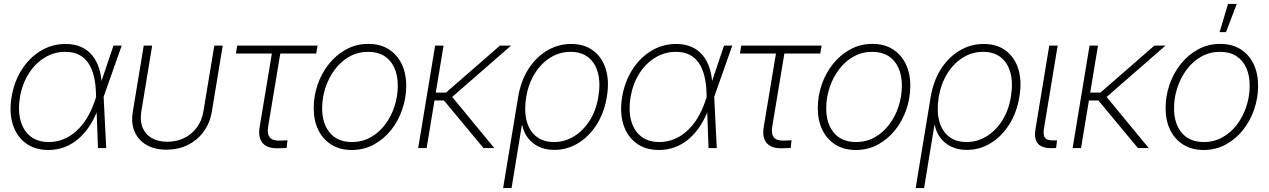

<svg xmlns="http://www.w3.org/2000/svg" viewBox="-20 -755 6469 979"><path d="M226.6 9.8Q157.7 9.8 111.1 -24.9Q64.5 -59.6 45.2 -120.8Q25.9 -182.1 39.1 -260.7Q52.2 -339.4 91.3 -400.4Q130.4 -461.4 188 -496.1Q245.6 -530.8 313.5 -530.8Q359.4 -530.8 393.6 -515.6Q427.7 -500.5 450.4 -472.4Q473.1 -444.3 485.4 -405.8Q497.6 -367.2 499 -320.8H512.7L508.3 -264.6L521.5 0H479.5L469.2 -281.7Q467.8 -329.1 458.3 -367.7Q448.7 -406.2 430.2 -433.6Q411.6 -460.9 382.8 -475.8Q354 -490.7 312.5 -490.7Q256.8 -490.7 208.5 -461.7Q160.2 -432.6 127 -380.6Q93.8 -328.6 82 -260.3Q70.8 -192.4 84.7 -140.6Q98.6 -88.9 135.3 -59.8Q171.9 -30.8 228.5 -30.8Q269 -30.8 304.4 -45.4Q339.8 -60.1 369.9 -87.4Q399.9 -114.7 423.1 -152.8Q446.3 -190.9 462.4 -237.8L558.6 -522.5H600.6L507.8 -259.8L493.2 -199.2H479.5Q462.9 -153.3 438.2 -115Q413.6 -76.7 381.6 -48.6Q349.6 -20.5 310.5 -5.4Q271.5 9.8 226.6 9.8Z M829.1 8.3Q770 8.3 727.8 -15.6Q685.5 -39.6 666.5 -83.3Q647.5 -127 657.2 -185.5L712.9 -522.5H755.9L700.7 -187Q692.9 -139.6 707 -104.7Q721.2 -69.8 753.9 -51Q786.6 -32.2 833 -32.2Q880.4 -32.2 918.9 -51Q957.5 -69.8 983.4 -104.7Q1009.3 -139.6 1017.1 -187L1072.8 -522.5H1115.7L1060.1 -185.5Q1050.3 -127 1018.1 -83.3Q985.8 -39.6 937 -15.6Q888.2 8.3 829.1 8.3Z M1399.4 1Q1344.2 2.9 1319.6 -25.1Q1294.9 -53.2 1303.7 -106L1366.2 -481.9H1182.6L1189.5 -522.5H1599.1L1592.3 -481.9H1409.2L1347.2 -108.9Q1341.3 -71.3 1356 -54Q1370.6 -36.6 1407.7 -38.1Q1417 -38.6 1426.8 -38.8Q1436.5 -39.1 1445.8 -39.6L1441.4 -0.5Q1431.2 0 1420.7 0.2Q1410.2 0.5 1399.4 1Z M1772.9 9.8Q1713.4 9.8 1669.9 -17.3Q1626.5 -44.4 1603 -92.3Q1579.6 -140.1 1579.6 -203.6Q1579.6 -265.1 1599.6 -323.5Q1619.6 -381.8 1657 -428.7Q1694.3 -475.6 1745.6 -503.4Q1796.9 -531.2 1858.4 -531.2Q1918 -531.2 1961.2 -504.4Q2004.4 -477.5 2027.8 -429.4Q2051.3 -381.3 2051.3 -317.9Q2051.3 -255.9 2031.2 -197.3Q2011.2 -138.7 1974.1 -92Q1937 -45.4 1886 -17.8Q1835 9.8 1772.9 9.8ZM1773.9 -30.8Q1827.1 -30.8 1870.4 -55.2Q1913.6 -79.6 1944.6 -121.1Q1975.6 -162.6 1991.9 -213.9Q2008.3 -265.1 2008.3 -317.9Q2008.3 -370.6 1990.7 -409.4Q1973.1 -448.2 1939.5 -469.5Q1905.8 -490.7 1857.9 -490.7Q1805.2 -490.7 1762 -466.6Q1718.8 -442.4 1687.7 -401.1Q1656.7 -359.9 1639.6 -308.3Q1622.6 -256.8 1622.6 -203.1Q1622.6 -124.5 1662.1 -77.6Q1701.7 -30.8 1773.9 -30.8Z M2241.7 -522.5 2155.3 0H2112.3L2198.7 -522.5ZM2585.9 -522.5 2265.1 -242.7H2174.3L2181.2 -282.7H2253.9L2529.3 -522.5ZM2445.3 0 2237.3 -250.5 2272 -277.3 2500.5 0Z M2545.4 204.1 2622.1 -261.2Q2635.7 -342.3 2674.3 -402.8Q2712.9 -463.4 2769.5 -497.1Q2826.2 -530.8 2892.6 -530.8Q2959.5 -530.8 3004.6 -497.1Q3049.8 -463.4 3068.8 -402.8Q3087.9 -342.3 3074.2 -261.2Q3061 -180.7 3022.2 -119.6Q2983.4 -58.6 2927.5 -24.7Q2871.6 9.3 2806.2 9.3Q2761.2 9.3 2727.1 -7.1Q2692.9 -23.4 2671.4 -52.2Q2649.9 -81.1 2642.6 -117.7H2641.1L2588.4 204.1ZM2804.7 -30.8Q2859.4 -30.8 2906.5 -59.6Q2953.6 -88.4 2986.6 -139.9Q3019.5 -191.4 3030.8 -261.2Q3042.5 -330.6 3029.1 -382.3Q3015.6 -434.1 2980 -462.4Q2944.3 -490.7 2889.6 -490.7Q2834 -490.7 2786.9 -461.7Q2739.7 -432.6 2707.3 -380.9Q2674.8 -329.1 2663.1 -261.2Q2651.9 -191.9 2665 -140.1Q2678.2 -88.4 2713.9 -59.6Q2749.5 -30.8 2804.7 -30.8Z M3339.8 9.8Q3271 9.8 3224.4 -24.9Q3177.7 -59.6 3158.4 -120.8Q3139.2 -182.1 3152.3 -260.7Q3165.5 -339.4 3204.6 -400.4Q3243.7 -461.4 3301.3 -496.1Q3358.9 -530.8 3426.8 -530.8Q3472.7 -530.8 3506.8 -515.6Q3541 -500.5 3563.7 -472.4Q3586.4 -444.3 3598.6 -405.8Q3610.8 -367.2 3612.3 -320.8H3626L3621.6 -264.6L3634.8 0H3592.8L3582.5 -281.7Q3581.1 -329.1 3571.5 -367.7Q3562 -406.2 3543.5 -433.6Q3524.9 -460.9 3496.1 -475.8Q3467.3 -490.7 3425.8 -490.7Q3370.1 -490.7 3321.8 -461.7Q3273.4 -432.6 3240.2 -380.6Q3207 -328.6 3195.3 -260.3Q3184.1 -192.4 3198 -140.6Q3211.9 -88.9 3248.5 -59.8Q3285.2 -30.8 3341.8 -30.8Q3382.3 -30.8 3417.7 -45.4Q3453.1 -60.1 3483.2 -87.4Q3513.2 -114.7 3536.4 -152.8Q3559.6 -190.9 3575.7 -237.8L3671.9 -522.5H3713.9L3621.1 -259.8L3606.4 -199.2H3592.8Q3576.2 -153.3 3551.5 -115Q3526.9 -76.7 3494.9 -48.6Q3462.9 -20.5 3423.8 -5.4Q3384.8 9.8 3339.8 9.8Z M3969.7 1Q3914.6 2.9 3889.9 -25.1Q3865.2 -53.2 3874 -106L3936.5 -481.9H3752.9L3759.8 -522.5H4169.4L4162.6 -481.9H3979.5L3917.5 -108.9Q3911.6 -71.3 3926.3 -54Q3940.9 -36.6 3978 -38.1Q3987.3 -38.6 3997.1 -38.8Q4006.8 -39.1 4016.1 -39.6L4011.7 -0.5Q4001.5 0 3991 0.2Q3980.5 0.5 3969.7 1Z M4343.3 9.8Q4283.7 9.8 4240.2 -17.3Q4196.8 -44.4 4173.3 -92.3Q4149.9 -140.1 4149.9 -203.6Q4149.9 -265.1 4169.9 -323.5Q4189.9 -381.8 4227.3 -428.7Q4264.6 -475.6 4315.9 -503.4Q4367.2 -531.2 4428.7 -531.2Q4488.3 -531.2 4531.5 -504.4Q4574.7 -477.5 4598.1 -429.4Q4621.6 -381.3 4621.6 -317.9Q4621.6 -255.9 4601.6 -197.3Q4581.5 -138.7 4544.4 -92Q4507.3 -45.4 4456.3 -17.8Q4405.3 9.8 4343.3 9.8ZM4344.2 -30.8Q4397.5 -30.8 4440.7 -55.2Q4483.9 -79.6 4514.9 -121.1Q4545.9 -162.6 4562.3 -213.9Q4578.6 -265.1 4578.6 -317.9Q4578.6 -370.6 4561 -409.4Q4543.5 -448.2 4509.8 -469.5Q4476.1 -490.7 4428.2 -490.7Q4375.5 -490.7 4332.3 -466.6Q4289.1 -442.4 4258.1 -401.1Q4227.1 -359.9 4210 -308.3Q4192.9 -256.8 4192.9 -203.1Q4192.9 -124.5 4232.4 -77.6Q4272 -30.8 4344.2 -30.8Z M4648.9 204.1 4725.6 -261.2Q4739.3 -342.3 4777.8 -402.8Q4816.4 -463.4 4873 -497.1Q4929.7 -530.8 4996.1 -530.8Q5063 -530.8 5108.2 -497.1Q5153.3 -463.4 5172.4 -402.8Q5191.4 -342.3 5177.7 -261.2Q5164.6 -180.7 5125.7 -119.6Q5086.9 -58.6 5031 -24.7Q4975.1 9.3 4909.7 9.3Q4864.7 9.3 4830.6 -7.1Q4796.4 -23.4 4774.9 -52.2Q4753.4 -81.1 4746.1 -117.7H4744.6L4691.9 204.1ZM4908.2 -30.8Q4962.9 -30.8 5010 -59.6Q5057.1 -88.4 5090.1 -139.9Q5123 -191.4 5134.3 -261.2Q5146 -330.6 5132.6 -382.3Q5119.1 -434.1 5083.5 -462.4Q5047.9 -490.7 4993.2 -490.7Q4937.5 -490.7 4890.4 -461.7Q4843.3 -432.6 4810.8 -380.9Q4778.3 -329.1 4766.6 -261.2Q4755.4 -191.9 4768.6 -140.1Q4781.7 -88.4 4817.4 -59.6Q4853 -30.8 4908.2 -30.8Z M5347.7 0.5Q5294.9 2 5273.2 -21.5Q5251.5 -44.9 5259.8 -96.2L5330.1 -522.5H5373L5303.2 -100.1Q5297.4 -64 5309.8 -50.8Q5322.3 -37.6 5356 -39.1Q5359.9 -39.1 5363 -39.1Q5366.2 -39.1 5369.6 -39.6L5365.2 -0.5Q5361.3 -0.5 5356.9 0Q5352.5 0.5 5347.7 0.5Z M5578.6 -522.5 5492.2 0H5449.2L5535.6 -522.5ZM5922.9 -522.5 5602.1 -242.7H5511.2L5518.1 -282.7H5590.8L5866.2 -522.5ZM5782.2 0 5574.2 -250.5 5608.9 -277.3 5837.4 0Z M6116.7 9.8Q6057.1 9.8 6013.7 -17.3Q5970.2 -44.4 5946.8 -92.3Q5923.3 -140.1 5923.3 -203.6Q5923.3 -265.1 5943.4 -323.5Q5963.4 -381.8 6000.7 -428.7Q6038.1 -475.6 6089.4 -503.4Q6140.6 -531.2 6202.1 -531.2Q6261.7 -531.2 6304.9 -504.4Q6348.1 -477.5 6371.6 -429.4Q6395 -381.3 6395 -317.9Q6395 -255.9 6375 -197.3Q6355 -138.7 6317.9 -92Q6280.8 -45.4 6229.7 -17.8Q6178.7 9.8 6116.7 9.8ZM6117.7 -30.8Q6170.9 -30.8 6214.1 -55.2Q6257.3 -79.6 6288.3 -121.1Q6319.3 -162.6 6335.7 -213.9Q6352.1 -265.1 6352.1 -317.9Q6352.1 -370.6 6334.5 -409.4Q6316.9 -448.2 6283.2 -469.5Q6249.5 -490.7 6201.7 -490.7Q6148.9 -490.7 6105.7 -466.6Q6062.5 -442.4 6031.5 -401.1Q6000.5 -359.9 5983.4 -308.3Q5966.3 -256.8 5966.3 -203.1Q5966.3 -124.5 6005.9 -77.6Q6045.4 -30.8 6117.7 -30.8ZM6198.7 -591.3 6241.7 -734.9H6286.1L6231.4 -591.3Z"/></svg>

Font: Inter 28pt ExtraLight
Style: Italic
Weight: 250
Italic angle: -9.3988°
Designer: Rasmus Andersson
Foundry: rsms
Version: Version 4.001;git-66647c0bb